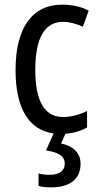

<svg xmlns="http://www.w3.org/2000/svg" viewBox="-20 -567 427 827"><path d="M327 138C327 91 295 62 243 51L262 9C296 7 329 -3 355 -18V-89C323 -73 288 -63 251 -63C172 -63 132 -131 132 -266C132 -403 172 -473 252 -473C279 -473 310 -464 337 -452L362 -521C333 -537 294 -547 248 -547C119 -547 47 -448 47 -265C47 -97 106 -7 211 8L178 81C227 88 259 103 259 138C259 168 237 186 192 186C176 186 159 184 146 180V234C159 238 178 240 200 240C282 240 327 204 327 138Z"/></svg>

Font: Noto Sans Bengali Condensed
Style: Regular
Weight: 400
Width: 3
Designer: Jelle Bosma - Monotype Design Team
Foundry: Monotype Imaging Inc.
Version: Version 2.003